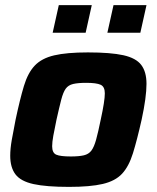

<svg xmlns="http://www.w3.org/2000/svg" viewBox="-20 -723 613 751"><path d="M250 8Q161 8 111 -3Q61 -14 40.5 -41Q20 -68 20 -114Q20 -141 26 -175.5Q32 -210 41 -255Q58 -335 73.5 -386.5Q89 -438 116 -466.5Q143 -495 192 -506.5Q241 -518 324 -518Q413 -518 462.5 -507Q512 -496 532.5 -469Q553 -442 553 -395Q553 -343 534 -255Q516 -175 500 -123.5Q484 -72 457.5 -43.5Q431 -15 382 -3.5Q333 8 250 8ZM257 -111Q289 -111 308 -115.5Q327 -120 337.5 -134Q348 -148 356 -177Q364 -206 374 -255Q390 -328 390 -358Q390 -384 373.5 -391.5Q357 -399 317 -399Q285 -399 266 -394.5Q247 -390 237 -376Q227 -362 219.5 -333Q212 -304 201 -255Q193 -217 188.5 -192Q184 -167 184 -151Q184 -125 200 -118Q216 -111 257 -111ZM400 -595 424 -703H553L529 -595ZM186 -595 210 -703H339L315 -595Z"/></svg>

Font: Saira
Style: Bold Italic
Weight: 700
Italic angle: -12°
Designer: Hector Gatti with collaboration of the Omnibus-Type team
Foundry: Omnibus-Type
Version: Version 1.100; ttfautohint (v1.8.3)